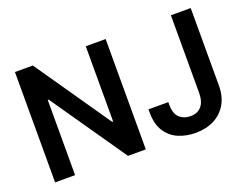

<svg xmlns="http://www.w3.org/2000/svg" viewBox="-112 -953 1527 1189"><g transform="rotate(-20 651.0 -358.5)"><path d="M669.4 -727.3V0H552.2L209.5 -495.4H203.5V0H71.7V-727.3H189.6L532 -231.5H538.4V-727.3ZM1099.4 -727.3H1230.1V-215.9Q1230.1 -146 1200.6 -95.2Q1171.2 -44.4 1118.4 -17.2Q1065.7 9.9 995.4 9.9Q935.7 9.9 884.2 -11.5Q832.7 -33 801.3 -81Q769.9 -128.9 769.9 -207.4V-227.3H900.6V-207.4Q901.3 -149.1 929.7 -123.8Q958.1 -98.4 1000.4 -98.4Q1047.9 -98.4 1073.5 -128.4Q1099.1 -158.4 1099.4 -215.9Z"/></g></svg>

Font: Inter Zeller Semi Bold
Style: Regular
Weight: 600
Designer: Rasmus Andersson; Joe Bland
Foundry: zeller
Version: Version 3.015;git-dec3a8cb1